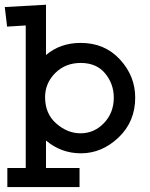

<svg xmlns="http://www.w3.org/2000/svg" viewBox="-21 -636 627 805"><path d="M-1 -606.4 171.9 -616.2V-405.3Q231.4 -456.1 317.4 -456.1Q418 -456.1 481.9 -386.7Q545.9 -317.4 545.9 -226.6Q545.9 -126 476.1 -59.6Q406.2 6.8 318.4 6.8Q235.4 6.8 171.9 -46.9V68.4H312.5V148.4H9.8V68.4H86.9V-529.3L8.8 -524.4ZM168 -228.5Q168 -159.2 214.8 -118.2Q261.7 -77.1 316.4 -77.1Q374 -77.1 415 -120.1Q456.1 -163.1 456.1 -226.6Q456.1 -284.2 419.9 -328.1Q383.8 -372.1 317.4 -372.1Q252.9 -372.1 210.4 -329.6Q168 -287.1 168 -228.5Z"/></svg>

Font: Thabit-Bold
Style: Bold
Weight: 700
Designer: Regenerated by Nadim Shaikli
Foundry: MAK Alagha
Version: 0.01